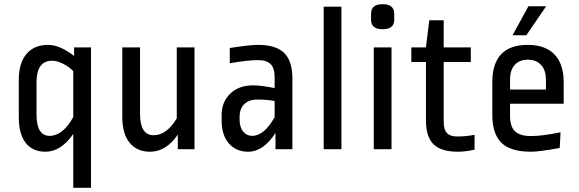

<svg xmlns="http://www.w3.org/2000/svg" viewBox="-20 -715 2776 920"><path d="M70 -155V-333Q70 -412 106.5 -456Q143 -500 211 -500Q266 -500 335 -447V-488H416V185H331V-73Q272 12 198 12Q136 12 103 -30.5Q70 -73 70 -155ZM331 -154V-374Q310 -396 281.5 -410Q253 -424 230 -424Q155 -424 155 -321V-166Q155 -64 218 -64Q281 -64 331 -154Z M827 -488H912V0H832V-70Q776 12 699 12Q637 12 601.5 -30.5Q566 -73 566 -155V-488H651V-170Q651 -67 716 -67Q779 -67 827 -148Z M1381 -339V0H1300V-78Q1242 12 1169 12Q1111 12 1076.5 -28Q1042 -68 1042 -137V-165Q1042 -226 1083 -266Q1124 -306 1193 -306Q1231 -306 1296 -293V-346Q1296 -389 1276.5 -408Q1257 -427 1216 -427Q1169 -427 1081 -412V-485Q1175 -500 1216 -500Q1302 -500 1341.5 -461.5Q1381 -423 1381 -339ZM1188 -64Q1246 -64 1296 -154V-231Q1258 -238 1214 -238Q1173 -238 1150.5 -216Q1128 -194 1128 -154V-143Q1128 -106 1145 -85Q1162 -64 1188 -64Z M1616 0H1531V-683H1616Z M1856 0H1771V-488H1856ZM1869 -649V-620Q1869 -575 1813 -575Q1758 -575 1758 -620V-649Q1758 -695 1813 -695Q1869 -695 1869 -649Z M2021 -139V-418H1951V-488H2021L2037 -618H2106V-488H2236V-418H2106V-132Q2106 -94 2121.5 -77.5Q2137 -61 2170 -61Q2214 -61 2254 -69V2Q2210 12 2174 12Q2094 12 2057.5 -23.5Q2021 -59 2021 -139Z M2339 -164V-321Q2339 -500 2509 -500Q2593 -500 2637 -454Q2681 -408 2681 -321V-218H2424V-159Q2424 -108 2448 -85.5Q2472 -63 2525 -63Q2576 -63 2666 -81L2662 -6Q2563 12 2525 12Q2426 12 2382.5 -31Q2339 -74 2339 -164ZM2424 -334V-286H2596V-331Q2596 -379 2572.5 -404Q2549 -429 2509 -429Q2470 -429 2447 -404.5Q2424 -380 2424 -334ZM2597 -685 2502 -546H2436L2512 -685Z"/></svg>

Font: RopaSansRegular
Style: Regular
Weight: 400
Designer: Botio Nikoltchev
Foundry: Botjo Nikoltchev
Version: Version 1.002